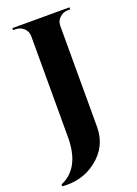

<svg xmlns="http://www.w3.org/2000/svg" viewBox="-151 -661 639 897"><g transform="rotate(-20 168.5 -212.5)"><path d="M315 -600V-590H303Q280 -590 263 -574Q246 -559 245 -536V-31Q245 66 168 126Q95 183 -3 174V165Q101 121 101 -33V-537Q100 -559 83 -575Q66 -590 42 -590H31V-600Z"/></g></svg>

Font: Cinzel Bold(RUS BY LYAJKA)
Style: Regular
Weight: 700
Designer: Natanael Gama
Version: Version 1.001;PS 001.001;hotconv 1.0.56;makeotf.lib2.0.21325